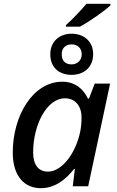

<svg xmlns="http://www.w3.org/2000/svg" viewBox="-20 -978 616 1008"><path d="M326 -846V-838H400C451 -866 530 -921 560 -950V-958H434C405 -924 360 -876 326 -846ZM356 -585C421 -585 469 -625 469 -694C469 -761 420 -801 356 -801C293 -801 244 -761 244 -693C244 -625 289 -585 356 -585ZM356 -640C321 -640 304 -661 304 -693C304 -726 325 -745 356 -745C386 -745 409 -726 409 -693C409 -661 386 -640 356 -640ZM194 10C268 10 325 -35 369 -91H373L362 0H443L558 -539H477L447 -460H442C419 -508 377 -549 307 -549C153 -549 47 -371 47 -177C47 -50 111 10 194 10ZM232 -77C183 -77 154 -111 154 -178C154 -323 226 -462 321 -462C375 -462 408 -421 408 -363C408 -334 406 -303 397 -269C370 -163 301 -77 232 -77Z"/></svg>

Font: Noto Sans Medium
Style: Italic
Weight: 500
Italic angle: -12°
Designer: Monotype Design Team
Foundry: Monotype Imaging Inc.
Version: Version 2.013